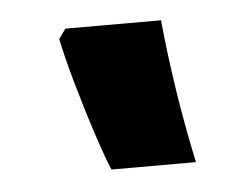

<svg xmlns="http://www.w3.org/2000/svg" viewBox="-30 -849 353 274"><g transform="rotate(-5 146.5 -712.0)"><path d="M72 -815 62 -801Q67 -776 78 -737Q89 -698 101 -661.5Q113 -625 120 -609H241Q219 -712 209 -815Z"/></g></svg>

Font: Noto Sans Armenian ExtraCondensed Extra
Style: Regular
Weight: 800
Width: 3
Designer: Monotype Design Team
Foundry: Monotype Imaging Inc.
Version: Version 1.901